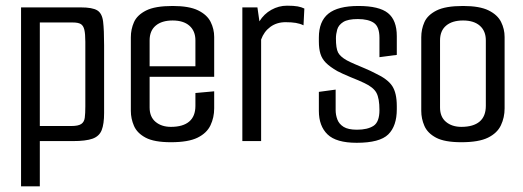

<svg xmlns="http://www.w3.org/2000/svg" viewBox="-20 -496 1839 675"><path d="M54 -470H264Q305 -470 322 -459.5Q339 -449 342.5 -420Q346 -391 346 -337V-99Q346 -60 337.5 -38.5Q329 -17 305.5 -8.5Q282 0 236 0H120V159H54ZM120 -417V-53H231Q255 -53 265.5 -60Q276 -67 278 -82Q280 -97 280 -122V-349Q280 -377 276.5 -391.5Q273 -406 264 -411.5Q255 -417 235 -417Z M581 4Q522 4 492 -12Q462 -28 451 -53.5Q440 -79 440 -106V-365Q440 -393 451 -418Q462 -443 493.5 -459Q525 -475 587 -475Q645 -475 676.5 -459.5Q708 -444 720.5 -419Q733 -394 733 -366V-258L667 -254V-354Q667 -387 646 -405.5Q625 -424 587 -424Q549 -424 527.5 -406Q506 -388 506 -354V-118Q506 -85 527 -67.5Q548 -50 581 -50Q623 -50 645 -68.5Q667 -87 667 -124V-169L733 -175V-115Q733 -83 720 -55.5Q707 -28 674.5 -12Q642 4 581 4ZM450 -226V-263H733V-226Z M832 0V-470H885L892 -421Q908 -447 934 -461.5Q960 -476 989 -476Q1013 -476 1026.5 -473.5Q1040 -471 1050 -466L1047 -407Q1035 -413 1020 -415.5Q1005 -418 984 -418Q953 -418 930.5 -401.5Q908 -385 898 -357V0Z M1234 6Q1162 6 1131.5 -23.5Q1101 -53 1101 -106V-173L1160 -181V-109Q1160 -92 1166 -76Q1172 -60 1188 -50Q1204 -40 1235 -40Q1272 -40 1293 -53.5Q1314 -67 1314 -109Q1314 -150 1303.5 -169.5Q1293 -189 1261 -204Q1253 -208 1240 -213.5Q1227 -219 1212 -225Q1197 -231 1184.5 -237Q1172 -243 1166 -246Q1140 -261 1126 -275Q1112 -289 1106.5 -307Q1101 -325 1101 -350V-364Q1101 -421 1134.5 -448Q1168 -475 1240 -475Q1313 -475 1344 -450Q1375 -425 1375 -369V-303L1314 -295V-363Q1314 -402 1294.5 -415.5Q1275 -429 1238 -429Q1203 -429 1186.5 -418.5Q1170 -408 1165.5 -392Q1161 -376 1161 -361Q1161 -326 1168.5 -311.5Q1176 -297 1199 -284Q1210 -278 1227.5 -270.5Q1245 -263 1264 -255Q1283 -247 1300 -238Q1343 -218 1359 -193.5Q1375 -169 1375 -123V-112Q1375 -53 1345 -23.5Q1315 6 1234 6Z M1602 4Q1543 4 1513 -12Q1483 -28 1472 -53.5Q1461 -79 1461 -106V-365Q1461 -393 1472 -418Q1483 -443 1514.5 -459Q1546 -475 1608 -475Q1666 -475 1697.5 -459.5Q1729 -444 1741.5 -419Q1754 -394 1754 -366V-115Q1754 -83 1741 -55.5Q1728 -28 1695.5 -12Q1663 4 1602 4ZM1602 -50Q1644 -50 1666 -68.5Q1688 -87 1688 -124V-354Q1688 -387 1667 -405.5Q1646 -424 1608 -424Q1570 -424 1548.5 -406Q1527 -388 1527 -354V-118Q1527 -85 1548 -67.5Q1569 -50 1602 -50Z"/></svg>

Font: Smooch Sans Thin Medium
Style: Regular
Weight: 500
Version: Version 1.010